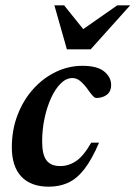

<svg xmlns="http://www.w3.org/2000/svg" viewBox="-20 -690 510 722"><path d="M252.5 -396.5Q229 -396.5 208.5 -376.2Q188 -356 172.2 -321.8Q156.5 -287.5 147.5 -245Q138.5 -202.5 138.5 -158.5Q138.5 -108 155 -86.8Q171.5 -65.5 206.5 -65.5Q238.5 -65.5 266.5 -84.5Q294.5 -103.5 323 -153.5H352.5Q325 -89.5 296.8 -53.5Q268.5 -17.5 236 -2.8Q203.5 12 163.5 12Q96 12 60.2 -26Q24.5 -64 24.5 -136Q24.5 -201.5 46 -257.5Q67.5 -313.5 104.8 -355Q142 -396.5 189.8 -419.5Q237.5 -442.5 290 -442.5Q346 -442.5 372 -421Q398 -399.5 398 -370.5Q398 -347 382.8 -334.5Q367.5 -322 342.5 -321.5Q336 -321.5 327.8 -330.8Q319.5 -340 307 -358Q294 -375.5 280.8 -386Q267.5 -396.5 252.5 -396.5ZM469.5 -670 321 -504.5H231.5L184.5 -670H221L293 -580.5L421 -670Z"/></svg>

Font: Newsreader 16pt SemiBold
Style: Italic
Weight: 600
Italic angle: -17°
Designer: Hugues Gentile
Foundry: Production Type
Version: Version 1.003; ttfautohint (v1.8.3)